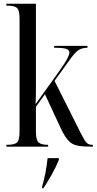

<svg xmlns="http://www.w3.org/2000/svg" viewBox="-20 -780 514 1021"><path d="M14 0V-10H20Q55 -10 69.5 -21.5Q84 -33 84 -81V-680Q84 -727 69.5 -738.5Q55 -750 20 -750H14V-760H171V-354Q171 -328 171 -291.5Q171 -255 169 -226L291 -396Q326 -445 337.5 -467.5Q349 -490 349 -500Q349 -515 331.5 -520.5Q314 -526 268 -526V-536H445V-526Q418 -526 399 -514.5Q380 -503 353 -465L270 -350L412 -67Q430 -31 441 -20.5Q452 -10 469 -10H474V0H469Q421 0 392.5 -5.5Q364 -11 344.5 -31.5Q325 -52 304 -96L219 -279L171 -212V-81Q171 -33 186.5 -21.5Q202 -10 232 -10H236V0ZM204 212Q215 174 222 137.5Q229 101 233 61H293V70Q277 110 254 150.5Q231 191 211 221H204Z"/></svg>

Font: Noto Serif Display ExtraCondensed
Style: Regular
Weight: 400
Width: 2
Designer: Monotype Design Team
Foundry: Monotype Imaging Inc.
Version: Version 2.009